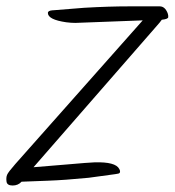

<svg xmlns="http://www.w3.org/2000/svg" viewBox="-39 -569 542 595"><path d="M403.3 -505.9 8.3 -60.5C-6.3 -43.9 -14.8 -32.8 -17.1 -27.1C-19.4 -21.4 -19.9 -14.5 -18.8 -6.3C-17.7 1.8 -11.4 5.9 0 5.9C11.4 5.9 20.7 2 27.8 -5.9C48 -6.8 75.2 -7.9 109.4 -9C143.6 -10.2 185.7 -13.2 235.8 -18.1L317.9 -29.3C320.5 -29.6 323.7 -30.2 327.6 -31C331.5 -31.8 333.3 -34.2 333 -38.1C333 -40.4 332.2 -42.8 330.6 -45.4C323.1 -60.4 297.5 -67.2 253.9 -65.9C242.8 -65.6 213.4 -63.3 165.5 -59.1C117.4 -54.9 83.8 -52.1 64.9 -50.8L447.3 -489.3C453.5 -496.1 458.5 -502.3 462.4 -507.8C475.4 -509.1 482.1 -511.8 482.4 -515.9C482.7 -519.9 482.1 -524.1 480.5 -528.3C474.9 -542.3 466.8 -549.3 456.1 -549.3H360.4C319.7 -549.3 273.6 -547.9 222.2 -544.9L125 -537.1H124C114.3 -536.5 109.4 -533.7 109.4 -528.8C109.4 -515.1 128.3 -505.5 166 -500C176.1 -498.7 185.5 -498 194.3 -498Z"/></svg>

Font: Kristi
Style: Medium
Weight: 400
Italic angle: -15°
Version: Version 1.003